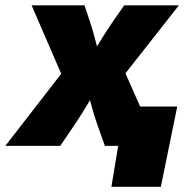

<svg xmlns="http://www.w3.org/2000/svg" viewBox="-58 -556 717 732"><path d="M-37.6 0 223.6 -336.9 201.7 -213.9 62.5 -535.6H264.2L284.7 -474.1Q298.3 -433.6 308.3 -392.3Q318.4 -351.1 329.6 -311.5H270Q294.9 -350.6 319.8 -392.1Q344.7 -433.6 372.6 -474.1L415.5 -535.6H624L371.1 -213.9L393.6 -336.9L542.5 0H341.8L315.9 -72.8Q301.3 -113.3 290.3 -155Q279.3 -196.8 267.1 -235.8H322.8Q298.3 -196.8 273.7 -155Q249 -113.3 221.2 -72.8L171.9 0ZM366.7 156.2 392.6 0H345.7L370.6 -149.9H617.7L555.2 156.2Z"/></svg>

Font: Inter 20pt Black
Style: Italic
Weight: 900
Italic angle: -9.3988°
Version: Version 4.001;git-66647c0bb